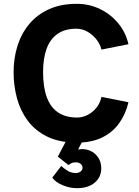

<svg xmlns="http://www.w3.org/2000/svg" viewBox="-20 -733 724 1003"><path d="M383 12Q291 12 227.5 -19Q164 -50 125 -102.5Q86 -155 68.5 -220.5Q51 -286 51 -355Q51 -428 71 -492.5Q91 -557 132 -606.5Q173 -656 235 -684.5Q297 -713 381 -713Q446 -713 502 -686Q558 -659 597.5 -611.5Q637 -564 651 -502L510 -474Q503 -503 483 -528Q463 -553 436 -568Q409 -583 379 -583Q319 -583 280.5 -556Q242 -529 223.5 -478.5Q205 -428 205 -357Q205 -278 224.5 -225Q244 -172 283.5 -145.5Q323 -119 383 -119Q411 -119 437.5 -132.5Q464 -146 483.5 -170Q503 -194 510 -227L651 -199Q637 -138 603 -90Q569 -42 514 -15Q459 12 383 12ZM382 250Q344 250 307 234.5Q270 219 253 195L300 134Q308 142 329 156.5Q350 171 376 171Q390 171 400.5 163.5Q411 156 411 143Q411 131 401 123Q391 115 376 115Q360 115 351 120.5Q342 126 337 129L282 85L328 -2H414L388 48Q420 42 447.5 53Q475 64 492 88.5Q509 113 509 146Q509 192 475 221Q441 250 382 250Z"/></svg>

Font: Inclusive Sans
Style: Regular
Weight: 400
Designer: Olivia King
Foundry: Olivia King
Version: Version 2.004